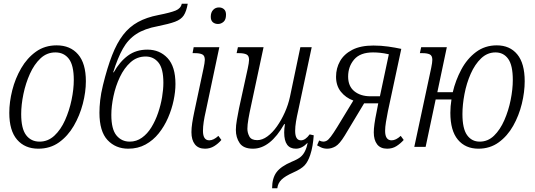

<svg xmlns="http://www.w3.org/2000/svg" viewBox="-20 -790 2880 1033"><path d="M186 10Q114 10 72 -38.5Q30 -87 30 -183Q30 -241 46 -304.5Q62 -368 94 -423Q126 -478 173.5 -512Q221 -546 285 -546Q358 -546 400 -497.5Q442 -449 442 -353Q442 -295 425.5 -231.5Q409 -168 377 -113Q345 -58 297.5 -24Q250 10 186 10ZM193 -28Q238 -28 272.5 -60Q307 -92 330 -143.5Q353 -195 365 -252.5Q377 -310 377 -360Q377 -439 350.5 -473.5Q324 -508 278 -508Q232 -508 198 -476Q164 -444 141 -393Q118 -342 106 -284Q94 -226 94 -176Q94 -98 120.5 -63Q147 -28 193 -28Z M670 10Q602 10 558.5 -36.5Q515 -83 515 -184Q515 -214 519 -250.5Q523 -287 534 -332Q557 -426 583 -492.5Q609 -559 642.5 -602.5Q676 -646 722.5 -671.5Q769 -697 832 -709Q898 -722 925.5 -733.5Q953 -745 958 -770H990Q983 -729 968.5 -707Q954 -685 921.5 -673Q889 -661 829 -649Q758 -636 713.5 -607Q669 -578 641 -528Q613 -478 589 -401H592Q624 -458 668 -490.5Q712 -523 773 -523Q839 -523 881.5 -477.5Q924 -432 924 -338Q924 -297 914 -249.5Q904 -202 884 -156Q864 -110 834 -72.5Q804 -35 763 -12.5Q722 10 670 10ZM678 -28Q714 -28 743.5 -49Q773 -70 794.5 -105Q816 -140 830.5 -182.5Q845 -225 852 -267Q859 -309 859 -345Q859 -421 832.5 -453.5Q806 -486 764 -486Q717 -486 682.5 -455Q648 -424 625 -375.5Q602 -327 590.5 -272.5Q579 -218 579 -172Q579 -95 606.5 -61.5Q634 -28 678 -28Z M1153 -661Q1136 -661 1125 -670.5Q1114 -680 1114 -700Q1114 -723 1126.5 -736.5Q1139 -750 1158 -750Q1174 -750 1185 -740.5Q1196 -731 1196 -711Q1196 -684 1182.5 -672.5Q1169 -661 1153 -661ZM1083 10Q1047 10 1028.5 -13.5Q1010 -37 1010 -79Q1010 -101 1014 -127.5Q1018 -154 1025 -187L1075 -422Q1078 -436 1080 -448.5Q1082 -461 1082 -468Q1082 -491 1068 -497.5Q1054 -504 1029 -504H1016L1022 -536H1160L1087 -191Q1080 -161 1076 -134.5Q1072 -108 1072 -86Q1072 -35 1106 -35Q1129 -35 1155 -59L1171 -37Q1154 -17 1132 -3.5Q1110 10 1083 10Z M1341 10Q1290 10 1269.5 -20Q1249 -50 1249 -91Q1249 -114 1254.5 -145.5Q1260 -177 1266 -207L1313 -422Q1316 -436 1318 -448.5Q1320 -461 1320 -468Q1320 -491 1305.5 -497.5Q1291 -504 1266 -504H1253L1260 -536H1398L1330 -218Q1322 -182 1316.5 -150Q1311 -118 1311 -97Q1311 -76 1321.5 -56Q1332 -36 1364 -36Q1391 -36 1418.5 -56Q1446 -76 1470 -110Q1494 -144 1512.5 -185.5Q1531 -227 1540 -269L1596 -536H1657L1584 -193Q1577 -163 1572.5 -135.5Q1568 -108 1568 -86Q1568 -35 1599 -35Q1623 -35 1646 -67L1668 -62Q1666 -34 1661.5 -7Q1657 20 1649 44Q1637 80 1619 99.5Q1601 119 1558 138Q1513 158 1494 177Q1475 196 1472 223H1444Q1444 169 1467.5 137Q1491 105 1550 80Q1582 67 1597 54.5Q1612 42 1621 23Q1631 3 1635 -22Q1605 10 1572 10Q1509 10 1509 -77Q1509 -97 1513 -122H1509Q1434 10 1341 10Z M1741 10Q1722 10 1707 3Q1692 -4 1686 -8L1697 -34Q1710 -28 1720 -28Q1729 -28 1738 -33Q1747 -38 1760 -55Q1773 -72 1794 -106L1881 -249Q1840 -264 1814 -296.5Q1788 -329 1788 -377Q1788 -423 1809.5 -461Q1831 -499 1875.5 -522Q1920 -545 1989 -545Q2030 -545 2068.5 -539.5Q2107 -534 2139 -527L2067 -191Q2061 -161 2056.5 -133.5Q2052 -106 2052 -86Q2052 -35 2087 -35Q2110 -35 2136 -59L2152 -37Q2134 -17 2112.5 -3.5Q2091 10 2063 10Q2027 10 2009 -13.5Q1991 -37 1991 -78Q1991 -115 2006 -187L2015 -234H1939L1835 -61Q1807 -15 1785 -2.5Q1763 10 1741 10ZM1973 -272H2024L2072 -498Q2045 -504 2025 -506Q2005 -508 1987 -508Q1918 -508 1885.5 -470Q1853 -432 1853 -378Q1853 -326 1886.5 -299Q1920 -272 1973 -272Z M2209 0 2300 -425Q2306 -454 2306 -468Q2306 -491 2292 -497.5Q2278 -504 2253 -504H2239L2246 -536H2384L2333 -294H2416Q2431 -358 2462 -416Q2493 -474 2541 -510Q2589 -546 2653 -546Q2723 -546 2763 -497.5Q2803 -449 2803 -353Q2803 -295 2787.5 -231.5Q2772 -168 2741 -113Q2710 -58 2663 -24Q2616 10 2554 10Q2484 10 2443.5 -38.5Q2403 -87 2403 -183Q2403 -218 2409 -255H2324L2270 0ZM2561 -28Q2605 -28 2638 -60Q2671 -92 2693.5 -143.5Q2716 -195 2727.5 -252.5Q2739 -310 2739 -360Q2739 -439 2714 -473.5Q2689 -508 2646 -508Q2602 -508 2568.5 -476Q2535 -444 2512.5 -393Q2490 -342 2479 -284Q2468 -226 2468 -176Q2468 -98 2493 -63Q2518 -28 2561 -28Z"/></svg>

Font: Noto Serif Condensed Light
Style: Italic
Weight: 300
Width: 3
Italic angle: -12°
Designer: Monotype Design Team
Foundry: Monotype Imaging Inc.
Version: Version 2.014; ttfautohint (v1.8.4.7-5d5b)